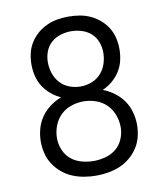

<svg xmlns="http://www.w3.org/2000/svg" viewBox="-79 -748 708 825"><g transform="rotate(-10 275.0 -335.0)"><path d="M275 12Q249 12 222.5 7.5Q196 3 172 -7Q148 -17 127.5 -34Q107 -51 92.5 -73Q78 -95 71.5 -121Q65 -147 65 -173Q65 -201 72.5 -228.5Q80 -256 96 -279Q112 -302 135 -319Q158 -336 184 -346Q161 -356 141.5 -372.5Q122 -389 108.5 -410Q95 -431 89 -456Q83 -481 83 -506Q83 -531 88.5 -555Q94 -579 107 -600Q120 -621 138.5 -637Q157 -653 179.5 -663.5Q202 -674 226.5 -678Q251 -682 275 -682Q299 -682 323.5 -678Q348 -674 370.5 -663.5Q393 -653 411.5 -637Q430 -621 443 -600Q456 -579 461.5 -555Q467 -531 467 -506Q467 -481 461 -456Q455 -431 441.5 -410Q428 -389 408.5 -372.5Q389 -356 366 -346Q392 -336 415 -319Q438 -302 454 -279Q470 -256 477.5 -228.5Q485 -201 485 -173Q485 -147 478.5 -121Q472 -95 457.5 -73Q443 -51 422.5 -34Q402 -17 378 -7Q354 3 327.5 7.5Q301 12 275 12ZM275 -377Q300 -377 323.5 -386Q347 -395 363.5 -413Q380 -431 388 -455Q396 -479 396 -504Q396 -528 387.5 -550.5Q379 -573 361.5 -588.5Q344 -604 321 -611Q298 -618 275 -618Q252 -618 229 -611Q206 -604 188.5 -588.5Q171 -573 162.5 -550.5Q154 -528 154 -504Q154 -479 162 -455Q170 -431 186.5 -413Q203 -395 226.5 -386Q250 -377 275 -377ZM275 -52Q301 -52 327 -59Q353 -66 373 -82.5Q393 -99 403.5 -124Q414 -149 414 -175Q414 -203 404 -229.5Q394 -256 374.5 -275Q355 -294 328.5 -303Q302 -312 275 -312Q248 -312 221.5 -303Q195 -294 175.5 -275Q156 -256 146 -229.5Q136 -203 136 -175Q136 -149 146.5 -124Q157 -99 177 -82.5Q197 -66 223 -59Q249 -52 275 -52Z"/></g></svg>

Font: Lode Term
Style: Regular
Weight: 400
Monospace: yes
Designer: Belleve Invis
Foundry: Belleve Invis
Version: Version 29.2.0